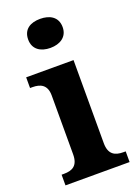

<svg xmlns="http://www.w3.org/2000/svg" viewBox="-147 -833 645 895"><g transform="rotate(-20 176.0 -385.0)"><path d="M171 -626C218 -626 257 -649 257 -698C257 -749 218 -770 171 -770C123 -770 86 -749 86 -698C86 -649 123 -626 171 -626ZM17 0H335V-53H323C283 -53 252 -67 252 -124V-536H17V-483H29C68 -483 100 -469 100 -416V-124C100 -67 70 -53 29 -53H17Z"/></g></svg>

Font: Noto Serif Malayalam
Style: Bold
Weight: 700
Designer: Indian type Foundry, Jelle Bosma, Monotype Design Team
Foundry: Monotype Imaging Inc.
Version: Version 2.104